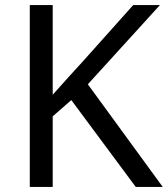

<svg xmlns="http://www.w3.org/2000/svg" viewBox="-20 -734 659 754"><path d="M619 0H513L260 -341L187 -277V0H97V-714H187V-362Q217 -396 248 -430Q279 -464 310 -498L503 -714H608L325 -403Z"/></svg>

Font: Noto Sans Ogham
Style: Regular
Weight: 400
Designer: Monotype Design Team
Foundry: Monotype Imaging Inc.
Version: Version 2.001; ttfautohint (v1.8.4.7-5d5b)